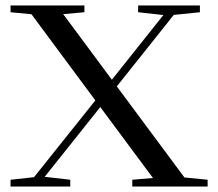

<svg xmlns="http://www.w3.org/2000/svg" viewBox="-20 -683 799 703"><path d="M18.6 0V-24.9L104.5 -34.2L329.1 -315.4L95.2 -630.9L18.6 -638.2V-663.1H289.1V-638.2L211.4 -631.3L389.6 -391.1L578.1 -627.9L485.8 -638.2V-663.1H711.9V-638.2L616.2 -628.4L407.7 -366.7L655.3 -33.2L740.2 -24.9V0H464.4V-24.9L540 -31.2L347.2 -291L143.6 -35.6L237.3 -24.9V0Z"/></svg>

Font: Elstob
Style: Regular
Weight: 400
Designer: Peter S. Baker
Version: Version 1.015